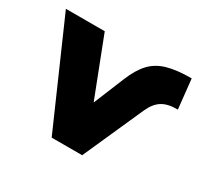

<svg xmlns="http://www.w3.org/2000/svg" viewBox="-122 -649 835 796"><g transform="rotate(30 295.5 -251.5)"><path d="M206 0 -10 -492H176L284 -213L343 -357Q366 -414 395.5 -445.5Q425 -477 470.5 -490Q516 -503 586 -503L601 -362Q554 -363 526 -345.5Q498 -328 480 -287L352 0Z"/></g></svg>

Font: Nunito Sans Black
Style: Regular
Weight: 900
Designer: Vernon Adams
Foundry: Vernon Adams
Version: Version 3.006; ttfautohint (v1.8.3)